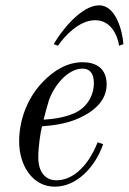

<svg xmlns="http://www.w3.org/2000/svg" viewBox="-20 -690 484 722"><path d="M182 -524 198 -518C224 -556 278 -614 338 -614C398 -614 422 -556 428 -518L444 -524C441 -572 416 -670 353 -670C285 -670 209 -572 182 -524ZM52 -158C52 -67 103 12 186 12C269 12 338 -62 368 -148L347 -155C339 -133 289 -12 191 -12C159 -12 124 -34 124 -98C124 -140 132 -191 138 -215C174 -218 229 -223 280 -247C340 -275 381 -316 381 -372C381 -436 338 -456 290 -456C234 -456 183 -426 140 -381C80 -318 52 -235 52 -158ZM144 -240C146 -249 159 -298 164 -313C182 -364 232 -432 291 -432C313 -432 333 -419 333 -378C333 -324 301 -283 261 -265C219 -246 173 -242 144 -240Z"/></svg>

Font: Old Standard
Style: Italic
Weight: 400
Italic angle: -15.2°
Designer: Alexey Kryukov <alexios@thessalonica.org.ru>
Version: Version 2.0